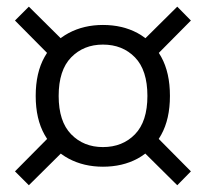

<svg xmlns="http://www.w3.org/2000/svg" viewBox="-20 -640 619 577"><path d="M289.3 -139Q232 -139 186.3 -163.3Q140.7 -187.7 114 -235Q87.3 -282.3 87.3 -351.7Q87.3 -421.7 114 -469Q140.7 -516.3 186.3 -540.7Q232 -565 289.3 -565Q348 -565 393.2 -540.7Q438.3 -516.3 464.5 -469Q490.7 -421.7 490.7 -351.7Q490.7 -282.3 464.5 -235Q438.3 -187.7 393.2 -163.3Q348 -139 289.3 -139ZM289.3 -198Q348.3 -198 385.7 -236.5Q423 -275 423 -351.7Q423 -429 385.7 -467.5Q348.3 -506 289.3 -506Q231.3 -506 193.8 -467.5Q156.3 -429 156.3 -351.7Q156.3 -275 193.8 -236.5Q231.3 -198 289.3 -198ZM512.7 -620 553.7 -578.3 440.7 -464.3 398.7 -507ZM138 -239 180.7 -196.3 66.7 -83.3 25 -125ZM66.7 -620 180.7 -507 138 -464.3 25 -578.3ZM440.7 -239 553.7 -125 512.7 -83.3 398.7 -196.3Z"/></svg>

Font: Asta Sans Light
Style: Regular
Weight: 300
Designer: 42dot
Version: Version 1.000